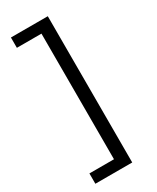

<svg xmlns="http://www.w3.org/2000/svg" viewBox="-241 -829 895 1096"><g transform="rotate(-30 207.0 -281.0)"><path d="M40 133H202V-695H40V-763H283V201H40Z"/></g></svg>

Font: Stick
Style: Regular
Weight: 400
Designer: Fontworks Inc.
Foundry: Fontworks Inc.
Version: Version 1.100